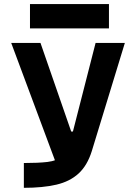

<svg xmlns="http://www.w3.org/2000/svg" viewBox="-20 -899 626 919"><path d="M94.2 0V-118.7Q162.6 -118.7 207 -123.8Q251.5 -128.9 278.1 -152.3Q304.7 -175.8 318.8 -229.5L437.5 -693.4H577.6L419.4 -175.8Q397.9 -106.9 356.2 -68.6Q314.5 -30.3 249.8 -15.1Q185.1 0 94.2 0ZM262.2 -80.1 33.7 -693.4H173.8L320.8 -269.5H361.8ZM123.5 -763.2V-879.4H501.5V-763.2Z"/></svg>

Font: Cascadia Mono
Style: Regular
Weight: 400
Monospace: yes
Designer: Aaron Bell
Foundry: Saja Typeworks
Version: Version 2102.003